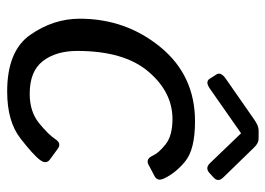

<svg xmlns="http://www.w3.org/2000/svg" viewBox="-124 -616 748 541"><g transform="rotate(90 250.5 -346.0)"><path d="M190.4 -581.1Q182.1 -593.8 202.6 -607.9L316.9 -687.5Q335 -700.2 347.2 -700.2H371.6Q383.8 -700.2 396 -687.5L481 -600.1Q494.6 -585.9 480.5 -573.2L468.3 -562Q454.1 -548.8 440.4 -563L356.4 -650.4H355.5L230.5 -563Q210.9 -549.3 202.6 -562ZM33.2 -196.3Q33.2 -325.7 113 -423.3Q192.9 -521 322.3 -521Q401.4 -521 435.1 -493.4Q468.8 -465.8 483.9 -432.6Q491.7 -415 477.1 -407.2L444.8 -390.1Q428.2 -381.3 418.9 -402.3Q412.1 -418 387.7 -437.7Q363.3 -457.5 315.9 -457.5Q239.7 -457.5 181.9 -389.2Q124 -320.8 124 -189Q124 -129.4 152.6 -92.3Q181.2 -55.2 244.6 -55.2Q294.9 -55.2 327.1 -81.3Q359.4 -107.4 373 -127.9Q384.3 -145 398.9 -134.8L429.7 -112.3Q443.8 -102.1 432.1 -85.4Q418 -65.9 370.1 -28.8Q322.3 8.3 238.3 8.3Q124 8.3 78.6 -56.9Q33.2 -122.1 33.2 -196.3Z"/></g></svg>

Font: Istok Web
Style: Italic
Weight: 400
Italic angle: -13°
Designer: Andrey V. Panov
Foundry: Andrey V. Panov
Version: Version 1.0.2g